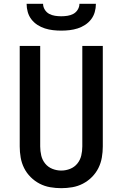

<svg xmlns="http://www.w3.org/2000/svg" viewBox="-20 -975 640 1003"><path d="M300 8Q271 8 242 3Q213 -2 187 -15.5Q161 -29 140 -50Q119 -71 106 -97Q93 -123 88 -152Q83 -181 83 -210V-735H190V-210Q190 -186 195.5 -162.5Q201 -139 216 -120.5Q231 -102 253.5 -93Q276 -84 300 -84Q324 -84 346.5 -93Q369 -102 384 -120.5Q399 -139 404.5 -162.5Q410 -186 410 -210V-735H517V-210Q517 -181 512 -152Q507 -123 494 -97Q481 -71 460 -50Q439 -29 413 -15.5Q387 -2 358 3Q329 8 300 8ZM300 -815Q278 -815 256.5 -817.5Q235 -820 214.5 -826.5Q194 -833 175.5 -845Q157 -857 144 -874Q131 -891 125 -912Q119 -933 119 -955H205Q205 -939 214 -924.5Q223 -910 237 -902.5Q251 -895 267.5 -892.5Q284 -890 300 -890Q316 -890 332.5 -892.5Q349 -895 363 -902.5Q377 -910 386 -924.5Q395 -939 395 -955H481Q481 -933 475 -912Q469 -891 456 -874Q443 -857 424.5 -845Q406 -833 385.5 -826.5Q365 -820 343.5 -817.5Q322 -815 300 -815Z"/></svg>

Font: Iosevka SS04 Semibold Extended
Style: Regular
Weight: 600
Width: 7
Monospace: yes
Designer: Belleve Invis
Foundry: Belleve Invis
Version: Version 19.0.0; ttfautohint (v1.8.4)